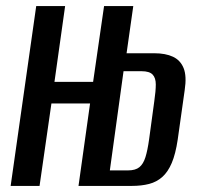

<svg xmlns="http://www.w3.org/2000/svg" viewBox="-20 -611 651 631"><path d="M15 0 99 -591H194L159 -342H286L322 -591H418L396 -436H487Q524 -436 548.5 -424.5Q573 -413 583.5 -387Q594 -361 587 -315L564 -152Q557 -105 544.5 -75.5Q532 -46 513.5 -29.5Q495 -13 470 -6.5Q445 0 413 0H238L276 -271H149L110 0ZM341 -51H401Q425 -51 438 -61.5Q451 -72 458 -94.5Q465 -117 470 -153L487 -278Q492 -312 492 -333.5Q492 -355 481.5 -366Q471 -377 445 -377H386Z"/></svg>

Font: Alumni Sans SemiBold
Style: Italic
Weight: 600
Italic angle: -8°
Version: Version 1.016